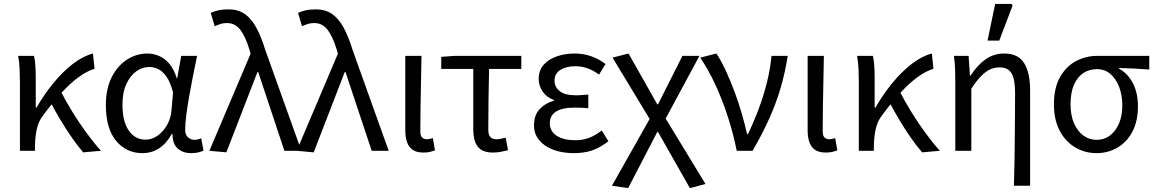

<svg xmlns="http://www.w3.org/2000/svg" viewBox="-20 -772 5916 983"><path d="M82 0V-353Q82 -382 80.5 -418Q79 -454 73 -486H154Q159 -467 161 -436Q163 -405 163 -373V-221H167Q205 -287 252.5 -345.5Q300 -404 352.5 -444.5Q405 -485 456 -498L464 -420Q423 -407 381 -376Q339 -345 294 -296Q249 -247 199 -179Q177 -150 168.5 -111.5Q160 -73 159 -25V0ZM406 8Q379 -23 349 -66Q319 -109 290.5 -156.5Q262 -204 238 -250L292 -303Q317 -254 350.5 -199.5Q384 -145 422 -93Q460 -41 497 0Z M709 12Q626 12 574 -51.5Q522 -115 522 -234Q522 -318 552 -377Q582 -436 630.5 -467Q679 -498 735 -498Q765 -498 794.5 -485.5Q824 -473 847.5 -445Q871 -417 885 -371H887L908 -486H989Q979 -438 968.5 -385.5Q958 -333 949 -281.5Q940 -230 934 -185Q928 -140 928 -107Q928 -82 942.5 -69Q957 -56 976 -56Q985 -56 994 -58.5Q1003 -61 1010 -64L1022 -1Q1012 4 996.5 8Q981 12 959 12Q916 12 889.5 -12Q863 -36 863 -87H860Q805 12 709 12ZM726 -57Q758 -57 787 -77.5Q816 -98 835.5 -132.5Q855 -167 858 -208L866 -299Q852 -352 832 -380Q812 -408 789.5 -418.5Q767 -429 744 -429Q709 -429 678 -407Q647 -385 627 -342Q607 -299 607 -235Q607 -151 639 -104Q671 -57 726 -57Z M1139 8 1052 0 1263 -497 1257 -518Q1237 -584 1210.5 -619Q1184 -654 1142 -654Q1122 -654 1107.5 -649Q1093 -644 1079 -638L1059 -706Q1076 -714 1097.5 -719Q1119 -724 1151 -724Q1199 -724 1233 -700.5Q1267 -677 1292.5 -630Q1318 -583 1339 -514L1523 0H1436L1302 -403H1298Z M1586 8 1499 0 1710 -497 1704 -518Q1684 -584 1657.5 -619Q1631 -654 1589 -654Q1569 -654 1554.5 -649Q1540 -644 1526 -638L1506 -706Q1523 -714 1544.5 -719Q1566 -724 1598 -724Q1646 -724 1680 -700.5Q1714 -677 1739.5 -630Q1765 -583 1786 -514L1970 0H1883L1749 -403H1745Z M2148 9Q2114 9 2094 -4Q2074 -17 2064.5 -42.5Q2055 -68 2055 -104V-486H2138Q2137 -420 2135.5 -352.5Q2134 -285 2133 -220.5Q2132 -156 2132 -98Q2132 -77 2141.5 -68Q2151 -59 2166 -59Q2173 -59 2180 -60.5Q2187 -62 2196 -65L2207 -2Q2196 2 2182 5.5Q2168 9 2148 9Z M2503 9Q2466 9 2444 -5Q2422 -19 2412.5 -46Q2403 -73 2403 -113V-419H2239V-481L2309 -486H2649V-419H2484Q2482 -337 2481 -258.5Q2480 -180 2480 -107Q2480 -82 2490.5 -70.5Q2501 -59 2521 -59Q2533 -59 2544.5 -61.5Q2556 -64 2569 -67L2581 -3Q2566 1 2545.5 5Q2525 9 2503 9Z M2918 12Q2858 12 2812 -5.5Q2766 -23 2740 -55Q2714 -87 2714 -130Q2714 -184 2744.5 -215Q2775 -246 2816 -256V-260Q2778 -274 2758 -303.5Q2738 -333 2738 -368Q2738 -412 2763.5 -440.5Q2789 -469 2831 -483.5Q2873 -498 2922 -498Q2967 -498 3007 -484Q3047 -470 3080 -444L3047 -390Q3019 -411 2989 -422Q2959 -433 2925 -433Q2880 -433 2849.5 -414.5Q2819 -396 2819 -359Q2819 -326 2846 -305Q2873 -284 2930 -284Q2945 -284 2959 -285.5Q2973 -287 2992 -288V-218Q2972 -220 2955 -220.5Q2938 -221 2921 -221Q2858 -221 2826.5 -200.5Q2795 -180 2795 -141Q2795 -100 2830 -77Q2865 -54 2927 -54Q2962 -54 2994 -65.5Q3026 -77 3061 -104L3095 -49Q3051 -15 3010.5 -1.5Q2970 12 2918 12Z M3196 191 3113 179 3306 -163 3116 -477 3198 -498 3345 -238H3349L3474 -486H3561L3388 -165L3592 170L3512 191L3349 -96H3345Z M3752 0Q3734 -89 3706 -175.5Q3678 -262 3642.5 -338.5Q3607 -415 3565 -477L3648 -498Q3673 -460 3696.5 -409Q3720 -358 3741 -301.5Q3762 -245 3778 -189.5Q3794 -134 3805 -85H3809Q3839 -147 3864.5 -215Q3890 -283 3907 -352Q3924 -421 3930 -486H4013Q4000 -402 3977 -323Q3954 -244 3918.5 -165Q3883 -86 3833 0Z M4208 9Q4174 9 4154 -4Q4134 -17 4124.5 -42.5Q4115 -68 4115 -104V-486H4198Q4197 -420 4195.5 -352.5Q4194 -285 4193 -220.5Q4192 -156 4192 -98Q4192 -77 4201.5 -68Q4211 -59 4226 -59Q4233 -59 4240 -60.5Q4247 -62 4256 -65L4267 -2Q4256 2 4242 5.5Q4228 9 4208 9Z M4377 0V-353Q4377 -382 4375.5 -418Q4374 -454 4368 -486H4449Q4454 -467 4456 -436Q4458 -405 4458 -373V-221H4462Q4500 -287 4547.5 -345.5Q4595 -404 4647.5 -444.5Q4700 -485 4751 -498L4759 -420Q4718 -407 4676 -376Q4634 -345 4589 -296Q4544 -247 4494 -179Q4472 -150 4463.5 -111.5Q4455 -73 4454 -25V0ZM4701 8Q4674 -23 4644 -66Q4614 -109 4585.5 -156.5Q4557 -204 4533 -250L4587 -303Q4612 -254 4645.5 -199.5Q4679 -145 4717 -93Q4755 -41 4792 0Z M5171 179Q5173 119 5174 57Q5175 -5 5175.5 -66.5Q5176 -128 5176.5 -186.5Q5177 -245 5177 -297Q5177 -366 5159 -396.5Q5141 -427 5098 -427Q5071 -427 5048.5 -416.5Q5026 -406 5003 -382.5Q4980 -359 4953 -318V0H4871V-353Q4871 -382 4870 -415Q4869 -448 4864 -486H4939L4946 -385H4949Q4986 -441 5027.5 -469.5Q5069 -498 5122 -498Q5192 -498 5223 -449.5Q5254 -401 5254 -308V179ZM5036 -564 5075 -752H5159L5164 -743L5096 -564Z M5594 12Q5535 12 5485.5 -17Q5436 -46 5406 -101.5Q5376 -157 5376 -238Q5376 -323 5407.5 -378Q5439 -433 5489.5 -459.5Q5540 -486 5598 -486H5864V-416Q5823 -419 5787 -421Q5751 -423 5710 -424V-420Q5755 -395 5780.5 -345.5Q5806 -296 5806 -227Q5806 -152 5778 -98.5Q5750 -45 5701.5 -16.5Q5653 12 5594 12ZM5595 -56Q5633 -56 5662.5 -78Q5692 -100 5709 -139.5Q5726 -179 5726 -234Q5726 -283 5710.5 -325Q5695 -367 5666 -392.5Q5637 -418 5596 -418Q5557 -418 5526.5 -398Q5496 -378 5478.5 -338Q5461 -298 5461 -238Q5461 -182 5478.5 -141.5Q5496 -101 5526 -78.5Q5556 -56 5595 -56Z"/></svg>

Font: Source Sans 3
Style: Regular
Weight: 400
Designer: Paul D. Hunt
Foundry: Adobe
Version: Version 3.046;hotconv 1.0.118;makeotfexe 2.5.65603